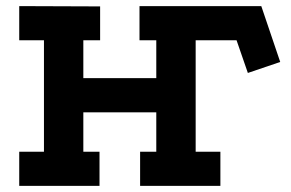

<svg xmlns="http://www.w3.org/2000/svg" viewBox="-20 -609 953 629"><path d="M792 -370 755 -477H596V-589H836L898 -406ZM43 -589 308 -588V-477H253V-353H492V-477H437V-589H702V-477H621V-112H702V0H439V-112H492V-241H253V-112H306V0H43V-112H124V-477H43Z"/></svg>

Font: Podkova ExtraBold
Style: Regular
Weight: 800
Designer: Ilya Yudin
Foundry: Cyreal (www.cyreal.org)
Version: Version 2.103